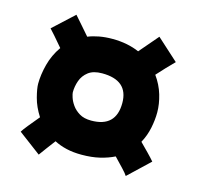

<svg xmlns="http://www.w3.org/2000/svg" viewBox="-94 -791 855 823"><g transform="rotate(15 334.0 -380.0)"><path d="M146 -69 46 -144Q51 -153 69.5 -176Q88 -199 110 -225Q85 -264 75 -302.5Q65 -341 65 -362Q65 -402 77 -448Q89 -494 117 -534Q97 -558 78.5 -579Q60 -600 55 -605L147 -690Q161 -674 179.5 -653Q198 -632 216 -611Q238 -620 265 -625Q292 -630 323 -630Q358 -630 388 -624Q418 -618 443 -607Q466 -634 488 -659.5Q510 -685 515 -691L611 -604Q593 -586 575 -567Q557 -548 540 -529Q566 -493 578 -452.5Q590 -412 590 -375Q590 -342 582.5 -305.5Q575 -269 557 -236Q576 -217 594.5 -198Q613 -179 624 -166L530 -77Q525 -86 506.5 -105.5Q488 -125 467 -147Q439 -133 403.5 -124.5Q368 -116 323 -116Q286 -116 256 -123Q226 -130 201 -143Q186 -124 172 -104.5Q158 -85 146 -69ZM325 -268Q435 -268 435 -375Q435 -476 319 -476Q280 -476 258 -459Q236 -442 227 -416.5Q218 -391 218 -365Q218 -359 223 -343Q228 -327 240 -310Q252 -293 272.5 -280.5Q293 -268 325 -268Z"/></g></svg>

Font: Mochiy Pop One
Style: Regular
Weight: 400
Designer: FONTDASU
Foundry: FONTDASU / Google Inc. / Adobe
Version: Version 2.000